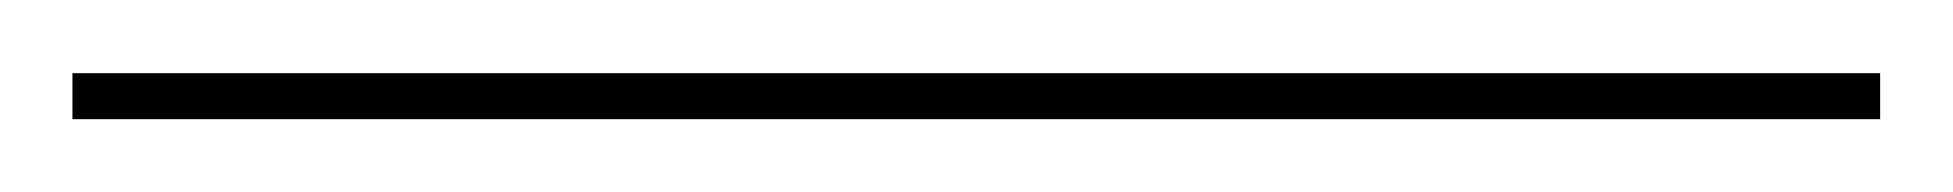

<svg xmlns="http://www.w3.org/2000/svg" viewBox="-20 77 539 53"><path d="M499 97.2V109.9H0V97.2Z"/></svg>

Font: Human Sans Thin
Style: Regular
Weight: 100
Designer: Tim Radville
Foundry: Continuum
Version: Version 1.000;FEAKit 1.0